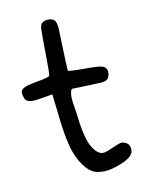

<svg xmlns="http://www.w3.org/2000/svg" viewBox="-160 -809 683 882"><g transform="rotate(-15 181.0 -368.0)"><path d="M126 -730.5Q135.7 -738.3 151.4 -738.3Q173.8 -738.3 183.6 -726.6Q192.4 -715.8 192.4 -691.4Q192.4 -677.7 187.5 -600.6Q182.6 -510.7 182.6 -488.3Q182.6 -483.4 262.7 -476.6Q326.2 -471.7 343.3 -463.9Q360.4 -456.1 360.4 -436.5Q360.4 -418.9 351.6 -407.2Q342.8 -395.5 319.3 -395.5Q316.4 -395.5 268.6 -397.5Q189.5 -401.4 183.6 -402.3H181.6Q175.8 -402.3 172.9 -392.6Q167 -376 167 -354.5Q167 -351.6 167 -348.6Q170.9 -295.9 170.9 -285.2Q172.9 -195.3 185.5 -151.4Q194.3 -121.1 210 -101.1Q225.6 -81.1 244.1 -81.1Q257.8 -81.1 292 -93.8Q322.3 -104.5 334 -104.5Q348.6 -104.5 361.3 -92.8Q371.1 -83 371.1 -66.4Q371.1 -46.9 355.5 -34.2Q339.8 -20.5 302.7 -9.8Q263.7 2 236.3 2H232.4Q192.4 2 168.5 -15.6Q144.5 -33.2 124 -75.2Q106.4 -113.3 99.6 -156.2Q90.8 -210.9 88.9 -289.1L85.9 -401.4L38.1 -397.5Q13.7 -395.5 1 -395.5Q-38.1 -395.5 -43.9 -418Q-47.9 -435.5 -47.9 -440.4Q-47.9 -457 -31.7 -464.4Q-15.6 -471.7 29.3 -475.6Q87.9 -480.5 93.8 -487.3Q97.7 -492.2 104.5 -588.9Q111.3 -683.6 114.3 -704.1Q117.2 -724.6 126 -730.5Z"/></g></svg>

Font: sage sans
Style: Regular
Weight: 400
Version: Version 001.032